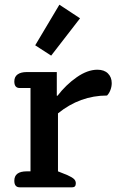

<svg xmlns="http://www.w3.org/2000/svg" viewBox="-20 -798 501 818"><path d="M321 -720 198 -561 130 -605 233 -778ZM64 0Q41 0 41 -28Q41 -68 94 -68H110V-423H64Q41 -423 41 -451Q41 -471 55 -481Q69 -491 94 -491H222V-390H225Q261 -437 307 -469Q353 -501 395 -501Q424 -501 440 -485Q456 -469 456 -444Q456 -429 450.5 -414.5Q445 -400 436 -391Q321 -391 227 -315V-68L267 -52Q287 -43 295 -35.5Q303 -28 303 -17Q303 0 288 0Z"/></svg>

Font: Maitree Semibold
Style: Regular
Weight: 600
Designer: CadsonDemak Team
Foundry: CadsonDemak
Version: Version 1.010